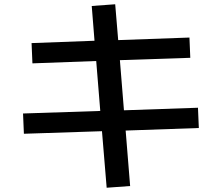

<svg xmlns="http://www.w3.org/2000/svg" viewBox="-20 -810 1040 900"><path d="M410 -782 520 -790 534 -622 868 -634 872 -539 542 -528 561 -293 908 -305 912 -210 569 -198 590 62 480 70 458 -195 92 -183 88 -278 450 -290 431 -524 132 -513 128 -608 423 -619Z"/></svg>

Font: M PLUS 1p Medium
Style: Regular
Weight: 500
Version: Version 1.062